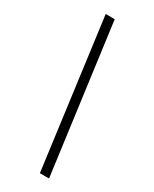

<svg xmlns="http://www.w3.org/2000/svg" viewBox="-222 -764 784 978"><g transform="rotate(30 170.0 -275.0)"><path d="M203 160H257L141 -710H88Z"/></g></svg>

Font: Source Sans Pro
Style: Italic
Weight: 400
Italic angle: -11°
Designer: Paul D. Hunt
Foundry: Adobe Systems Incorporated
Version: Version 3.006;hotconv 1.0.111;makeotfexe 2.5.65597